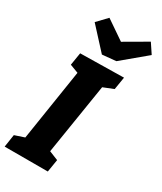

<svg xmlns="http://www.w3.org/2000/svg" viewBox="-244 -1054 958 1137"><g transform="rotate(30 235.5 -485.5)"><path d="M388 -621 318 -593 241 -111 303 -86 289 0H-6L7 -86L73 -108L149 -594L91 -616L105 -702L402 -707ZM433 -971 477 -905 314 -769 220 -760 87 -905 150 -971 280 -882Z"/></g></svg>

Font: Bitter ExtraBold
Style: Italic
Weight: 800
Italic angle: -9°
Designer: Sol Matas, and Bitter project Authors
Foundry: Sol Matas
Version: Version 2.001